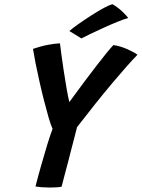

<svg xmlns="http://www.w3.org/2000/svg" viewBox="-20 -860 652 882"><path d="M221.5 -268Q213 -286.5 203 -321.2Q193 -356 182 -399Q171 -442 161 -486.8Q151 -531.5 143.2 -570.5Q135.5 -609.5 131.5 -635.5Q169.5 -648.5 201 -654.2Q232.5 -660 255.5 -661Q256.5 -650.5 261 -616.8Q265.5 -583 272 -539.8Q278.5 -496.5 285.5 -455.8Q292.5 -415 298.5 -391Q307.5 -403 326.5 -429.2Q345.5 -455.5 370 -488Q394.5 -520.5 419.8 -553.5Q445 -586.5 466.5 -613Q488 -639.5 501 -653Q531.5 -648.5 563.2 -634.8Q595 -621 611.5 -608.5Q567.5 -563.5 495 -477.2Q422.5 -391 334 -276Q328.5 -254.5 321 -225.5Q313.5 -196.5 306.2 -168.5Q299 -140.5 294.5 -122.5Q288.5 -100.5 281.8 -74.8Q275 -49 269.8 -29Q264.5 -9 263 -2.5Q247 1.5 210 1.5Q170.5 1.5 143 -3.5Q155.5 -52.5 169.8 -102.5Q184 -152.5 197.2 -195.8Q210.5 -239 221.5 -268ZM497 -840.5Q522 -826 542.8 -806Q563.5 -786 569 -777.5Q549.5 -772 518.8 -759.5Q488 -747 455 -732Q422 -717 394.5 -703.8Q367 -690.5 354 -683.5L298.5 -717.5Q314 -731 341.8 -750.5Q369.5 -770 400.2 -789.8Q431 -809.5 457.5 -823.8Q484 -838 497 -840.5Z"/></svg>

Font: Grandstander Medium
Style: Italic
Weight: 500
Italic angle: -15°
Designer: Tyler Finck
Foundry: Etcetera Type Co
Version: Version 1.200; ttfautohint (v1.8.3)